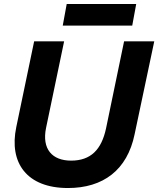

<svg xmlns="http://www.w3.org/2000/svg" viewBox="-20 -937 797 967"><path d="M322 10C499 10 621 -80 658 -261L757 -729H605L514 -290C491 -183 437 -128 338 -128C243 -128 190 -186 212 -293L303 -729H152L62 -297C24 -116 116 10 322 10ZM296 -808H646L666 -917H316Z"/></svg>

Font: Mona Sans
Style: Bold Italic
Weight: 700
Italic angle: -11.7°
Designer: Deni Anggara
Foundry: GitHub
Version: Version 2.000;Glyphs 3.2.3 (3260)